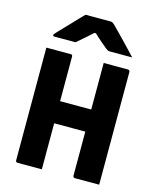

<svg xmlns="http://www.w3.org/2000/svg" viewBox="-136 -1039 922 1132"><g transform="rotate(15 325.0 -473.5)"><path d="M70 -700Q108 -700 145 -700Q182 -700 219 -700Q224 -700 227 -697Q230 -694 230 -689Q230 -603 230 -517Q230 -431 230 -344.5Q230 -258 230 -172Q230 -86 230 0Q193 0 156 0Q119 0 81 0Q78 0 75.5 -1.5Q73 -3 71.5 -5.5Q70 -8 70 -11Q70 -108 70 -205Q70 -302 70 -399Q70 -496 70 -593Q70 -620 70 -646.5Q70 -673 70 -700ZM136 -416H357Q374 -416 390.5 -416Q407 -416 423 -416L460 -425L493 -281H147Q145 -281 143 -282Q141 -283 139.5 -284.5Q138 -286 137 -288Q136 -290 136 -292ZM580 0Q543 0 506 0Q469 0 431 0Q428 0 425.5 -1.5Q423 -3 421.5 -5.5Q420 -8 420 -11Q420 -97 420 -183Q420 -269 420 -355.5Q420 -442 420 -528Q420 -614 420 -700Q458 -700 495 -700Q532 -700 569 -700Q571 -700 573 -699Q575 -698 576.5 -696.5Q578 -695 579 -693Q580 -691 580 -689Q580 -617 580 -544.5Q580 -472 580 -399.5Q580 -327 580 -254.5Q580 -182 580 -110Q580 -80 580 -52Q580 -24 580 0ZM243 -947Q259 -947 289.5 -947Q320 -947 350.5 -947Q381 -947 396 -947Q403 -947 408.5 -944Q414 -941 427 -928Q435 -920 451 -903.5Q467 -887 488 -865.5Q509 -844 531 -820.5Q553 -797 574 -775Q546 -775 507.5 -775Q469 -775 441 -775Q430 -775 425.5 -777Q421 -779 413 -785Q398 -797 372.5 -819Q347 -841 309 -878L361 -857Q345 -857 328.5 -857Q312 -857 295 -857L345 -880Q310 -846 280.5 -820.5Q251 -795 228 -775H101Q97 -775 94.5 -775.5Q92 -776 91 -778Q90 -780 90 -782Q90 -786 93.5 -790Q97 -794 110 -808Q123 -822 140 -839.5Q157 -857 175.5 -876.5Q194 -896 211.5 -914.5Q229 -933 243 -947Z"/></g></svg>

Font: Recursive ExtraBold
Style: Regular
Weight: 800
Version: Version 1.085